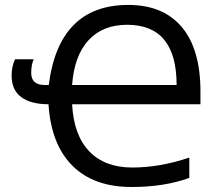

<svg xmlns="http://www.w3.org/2000/svg" viewBox="-20 -745 889 775"><path d="M493.2 -645Q395 -645 337.4 -582.8Q279.8 -520.5 271 -401.9H692.9Q692.9 -645 493.2 -645ZM176.8 -401.9Q217.8 -725.1 498 -725.1Q638.7 -725.1 713.9 -635.7Q789.1 -546.4 789.1 -375V-324.2H271Q277.8 -198.7 340.6 -133.8Q403.3 -68.8 514.2 -68.8Q625 -68.8 744.1 -108.9V-26.9Q643.1 9.8 511.2 9.8Q357.9 9.8 272 -76.4Q186 -162.6 175.8 -324.2Q104.5 -324.2 65.7 -353Q26.9 -381.8 26.9 -439.9Q26.9 -477.5 41 -505.9H116.2Q106 -483.9 106 -451.2Q106 -401.9 160.2 -401.9Z"/></svg>

Font: NotoSans
Style: Regular
Weight: 400
Designer: Monotype Design team
Foundry: Monotype Imaging Inc.
Version: Version 1.04